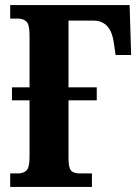

<svg xmlns="http://www.w3.org/2000/svg" viewBox="-20 -734 539 754"><path d="M20 0V-53H51Q71 -53 83.5 -64Q96 -75 96 -118V-340H27V-391H96V-596Q96 -639 83 -650Q70 -661 51 -661H20V-714H489L495 -518H434L427 -566Q415 -653 347 -653H249V-391H360V-340H249V-114Q249 -74 259.5 -63.5Q270 -53 294 -53H341V0Z"/></svg>

Font: Noto Serif ExtraCondensed ExtraBold
Style: Regular
Weight: 800
Width: 2
Designer: Monotype Design Team
Foundry: Monotype Imaging Inc.
Version: Version 2.013; ttfautohint (v1.8.4.7-5d5b)